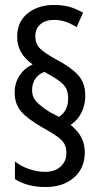

<svg xmlns="http://www.w3.org/2000/svg" viewBox="-20 -780 410 772"><path d="M39 -408Q39 -446 58 -475.5Q77 -505 111 -521Q49 -565 49 -631Q49 -693 91.5 -726.5Q134 -760 196 -760Q231 -760 257.5 -753Q284 -746 314 -729L288 -671Q262 -687 240.5 -693.5Q219 -700 197 -700Q162 -700 142 -682Q122 -664 122 -635Q122 -602 143 -583Q164 -564 204 -542Q262 -512 292.5 -480Q323 -448 323 -395Q323 -358 307 -326.5Q291 -295 264 -278Q294 -253 307.5 -226.5Q321 -200 321 -168Q321 -104 277.5 -66Q234 -28 163 -28Q90 -28 40 -60V-131Q63 -112 96.5 -100.5Q130 -89 161 -89Q201 -89 224 -110.5Q247 -132 247 -164Q247 -188 238 -203Q229 -218 207.5 -233Q186 -248 148 -269Q89 -303 64 -333Q39 -363 39 -408ZM109 -418Q109 -388 129.5 -368Q150 -348 181 -329L217 -310Q254 -334 254 -384Q254 -407 247 -422.5Q240 -438 219.5 -453.5Q199 -469 159 -491Q134 -482 121.5 -462.5Q109 -443 109 -418Z"/></svg>

Font: Noto Sans Gurmukhi ExtraCondensed
Style: Regular
Weight: 400
Width: 2
Designer: Jelle Bosma - Monotype Design Team
Foundry: Monotype Imaging Inc.
Version: Version 2.004; ttfautohint (v1.8.4.7-5d5b)